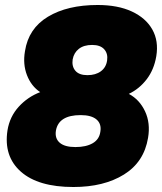

<svg xmlns="http://www.w3.org/2000/svg" viewBox="-20 -737 649 769"><path d="M274 12Q133 12 63.5 -49.5Q-6 -111 10 -215Q19 -270 55 -309.5Q91 -349 141 -368Q105 -392 88 -436Q71 -480 80 -532Q94 -623 172 -670Q250 -717 371 -717Q452 -717 508 -691Q564 -665 590 -619Q616 -573 606 -512Q597 -458 567.5 -419.5Q538 -381 496 -361Q539 -338 561 -291Q583 -244 573 -185Q557 -88 476.5 -38Q396 12 274 12ZM330 -436Q363 -436 384 -451.5Q405 -467 409 -495Q413 -522 397.5 -539.5Q382 -557 349 -557Q316 -557 296 -541.5Q276 -526 271 -499Q267 -471 282 -453.5Q297 -436 330 -436ZM282 -148Q325 -148 351.5 -163.5Q378 -179 382 -210Q387 -241 366.5 -258.5Q346 -276 303 -276Q215 -276 204 -214Q199 -183 219 -165.5Q239 -148 282 -148Z"/></svg>

Font: Winston Black
Style: Italic
Weight: 900
Italic angle: -9°
Designer: Original fonts by Vernon Adams / Changes by Cristiano Sobral
Foundry: VOriginal fonts by Vernon Adams / Changes by Cristiano Sobral
Version: Version 2.503;July 17, 2020;FontCreator 13.0.0.2655 64-bit